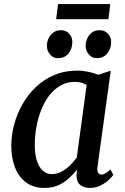

<svg xmlns="http://www.w3.org/2000/svg" viewBox="-20 -914 614 944"><path d="M459.5 -95.5Q456.5 -72.5 463 -64Q469.5 -55.5 478.5 -55.5Q487.5 -55.5 497.8 -61.5Q508 -67.5 523 -81L537 -54Q532.5 -47 516.8 -31.5Q501 -16 476.5 -3Q452 10 421.5 10Q392.5 10 374.2 -5Q356 -20 356 -53L359.5 -80.5Q342 -59 319.5 -38Q297 -17 267.5 -3.5Q238 10 199.5 10Q144 10 107.5 -17.5Q71 -45 53.2 -92Q35.5 -139 35.5 -197Q35.5 -247.5 49.2 -300Q63 -352.5 89.8 -400.2Q116.5 -448 156 -485.8Q195.5 -523.5 247 -545.2Q298.5 -567 361.5 -567Q385.5 -567 414 -561Q442.5 -555 463.5 -546.5L524.5 -566.5ZM406 -496.5Q393.5 -504 378.5 -507.8Q363.5 -511.5 347.5 -511.5Q308 -511.5 276.5 -493Q245 -474.5 221.2 -443.2Q197.5 -412 182 -372Q166.5 -332 158.8 -288.2Q151 -244.5 151 -202Q151 -155.5 161.5 -123.2Q172 -91 190.8 -74.5Q209.5 -58 234.5 -58Q255.5 -58 273.5 -65.8Q291.5 -73.5 307 -85.8Q322.5 -98 335 -112.2Q347.5 -126.5 357.5 -139.5ZM264 -628Q241.5 -628 225.8 -646.8Q210 -665.5 210.5 -690Q211.5 -721.5 230.5 -743.5Q249.5 -765.5 278.5 -765.5Q306 -765.5 321 -747.8Q336 -730 335.5 -706Q335 -673.5 316.5 -650.8Q298 -628 264 -628ZM455 -628Q432.5 -628 416.5 -646.8Q400.5 -665.5 401 -690Q402 -721.5 420.5 -743.5Q439 -765.5 469 -765.5Q496 -765.5 511.5 -747.8Q527 -730 526.5 -706Q526 -673.5 507.2 -650.8Q488.5 -628 455 -628ZM265.5 -894H522L513 -819.5H256Z"/></svg>

Font: Merriweather 20pt Medium
Style: Italic
Weight: 500
Italic angle: -7.8°
Version: Version 2.101